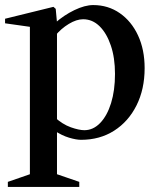

<svg xmlns="http://www.w3.org/2000/svg" viewBox="-24 -537 635 758"><path d="M296 15Q277 15 248.5 6.5Q220 -2 190 -22L201 -30V165L187 146L289 181V201H7V181L108 146L94 165V-446L109 -429L-4 -445V-463L187 -510L196 -502L202 -437L192 -445Q228 -477 269.5 -497Q311 -517 344 -517Q403 -517 449 -485Q495 -453 521 -397Q547 -341 547 -268Q547 -185 515 -121Q483 -57 426.5 -21Q370 15 296 15ZM201 -51 191 -75Q223 -46 255.5 -34.5Q288 -23 309 -23Q344 -23 371.5 -51.5Q399 -80 414.5 -130Q430 -180 430 -245Q430 -309 413.5 -357.5Q397 -406 369 -433.5Q341 -461 304 -461Q278 -461 247.5 -442.5Q217 -424 194 -396L201 -420Z"/></svg>

Font: Wittgenstein Medium
Style: Regular
Weight: 500
Designer: Jörg Drees
Foundry: Jörg Drees
Version: Version 1.500